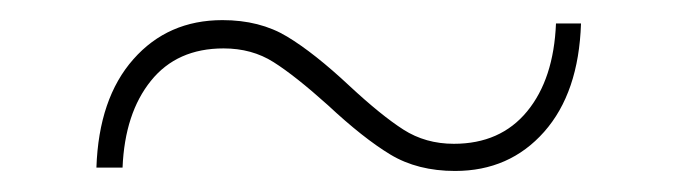

<svg xmlns="http://www.w3.org/2000/svg" viewBox="-20 -483 663 188"><path d="M301.1 -380Q268.9 -408.9 247.8 -422.2Q226.7 -435.6 198.9 -435.6Q153.3 -435.6 127.8 -403.9Q102.2 -372.2 100 -318.9H74.4Q76.7 -386.7 110.6 -425Q144.4 -463.3 197.8 -463.3Q234.4 -463.3 261.1 -447.2Q287.8 -431.1 322.2 -398.9Q353.3 -370 375 -356.1Q396.7 -342.2 424.4 -342.2Q470 -342.2 496.1 -373.9Q522.2 -405.6 524.4 -460H548.9Q546.7 -392.2 512.8 -353.9Q478.9 -315.6 425.6 -315.6Q388.9 -315.6 362.2 -331.7Q335.6 -347.8 301.1 -380Z"/></svg>

Font: Paperlogy 1 Thin
Style: Regular
Weight: 250
Designer: redesigned by Lee Juim, glyphs from Gmarket Sans & Montserrat
Foundry: PT&
Version: Version 1.001